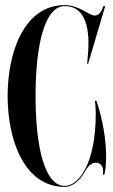

<svg xmlns="http://www.w3.org/2000/svg" viewBox="-20 -728 445 756"><path d="M353.5 -330C355.5 -321 357 -301 357 -280C357 -82 289 4 235 4C158 4 120 -142 120 -350C120 -558 158 -704 235 -704C320 -704 335 -609 326 -510L323 -477H327L394 -703L388 -705C378 -679 369 -667 353 -667C330 -667 291 -708 235 -708C77 -708 10 -526 10 -350C10 -174 77 8 235 8C261.5 8 292.5 -11.5 317.5 -57.5C329.5 -78.5 344.5 -87.5 358 -87.5C377 -87.5 391 -69 385 -40H391C395.5 -60.5 398 -85 398 -112C398 -177.5 384.5 -258 359.5 -332Z"/></svg>

Font: Picaflor 96 pt
Style: Regular
Weight: 400
Designer: Ariel Martín Pérez
Foundry: Tunera Type Foundry
Version: Version 1.000;hotconv 1.0.109;makeotfexe 2.5.65596